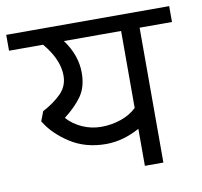

<svg xmlns="http://www.w3.org/2000/svg" viewBox="-98 -642 752 715"><g transform="rotate(-10 278.0 -285.0)"><path d="M463.8 -510V0H393.8V-140Q330 -105 266.2 -105Q188.8 -105 130.6 -142.5Q72.5 -180 42.5 -230L56.2 -266.2Q98.8 -288.8 126.2 -316.2Q153.8 -343.8 153.8 -383.8Q153.8 -445 98.8 -510H-30V-570H586.2V-510ZM177.5 -510Q222.5 -448.8 222.5 -382.5Q222.5 -330 198.8 -295.6Q175 -261.2 131.2 -227.5Q155 -201.2 188.8 -186.2Q222.5 -171.2 260 -171.2Q297.5 -171.2 333.1 -183.1Q368.8 -195 393.8 -218.8V-510Z"/></g></svg>

Font: Cambay
Style: Regular
Weight: 400
Designer: Pooja Saxena
Foundry: Pooja Saxena
Version: Version 1.181;PS 001.181;hotconv 1.0.70;makeotf.lib2.5.58329